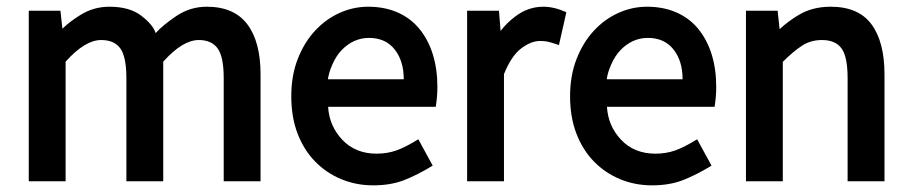

<svg xmlns="http://www.w3.org/2000/svg" viewBox="-20 -533 2753 580"><path d="M168.5 -446.3Q191.9 -468.8 222.2 -487.3Q262.2 -512.7 310.5 -512.7Q371.6 -512.7 407 -485.4Q442.4 -458 450.2 -433.1Q472.7 -458 513.9 -485.4Q555.2 -512.7 604.5 -512.7Q687 -512.7 727.1 -459.7Q767.1 -406.7 767.1 -308.1V14.6H655.8V-296.9Q655.8 -361.3 637.5 -386.7Q619.1 -412.1 580.6 -412.1Q531.7 -412.1 473.1 -346.7V14.6H361.8V-296.9Q361.8 -361.3 343.5 -386.7Q325.2 -412.1 285.6 -412.1Q236.8 -412.1 178.2 -346.7V14.6H66.9V-500.5H162.6Z M859.9 -242.2Q859.9 -304.7 879.4 -354.7Q898.9 -404.8 931.4 -439.9Q963.9 -475.1 1005.6 -493.9Q1047.4 -512.7 1092.3 -512.7Q1141.6 -512.7 1181.2 -495.4Q1220.7 -478 1247.3 -445.3Q1273.9 -412.6 1287.6 -368.4Q1301.3 -324.2 1301.3 -270Q1301.3 -242.2 1296.4 -210.4H971.2Q974.6 -152.3 1014.2 -110.6Q1053.7 -68.8 1117.7 -68.8Q1149.9 -68.8 1177.5 -78.6Q1205.1 -88.4 1243.7 -112.3L1287.1 -32.7Q1241.7 -4.9 1201.2 11Q1160.6 26.9 1107.4 26.9Q1055.7 26.9 1010.5 8.1Q965.3 -10.7 931.6 -45.4Q897.9 -80.1 878.9 -129.6Q859.9 -179.2 859.9 -242.2ZM1199.7 -293.5Q1199.7 -349.1 1172.1 -383.8Q1144.5 -418.5 1094.7 -418.5Q1071.3 -418.5 1050.5 -409.2Q1029.8 -399.9 1012.7 -382.3Q995.6 -364.7 984.1 -338.4Q972.7 -312 970.7 -293.5Z M1492.2 -439.5Q1510.7 -463.9 1536.1 -482.9Q1574.7 -512.7 1621.6 -512.7Q1653.8 -512.7 1690.9 -496.1L1668.5 -397Q1642.1 -405.8 1633.3 -407.5Q1624.5 -409.2 1610.8 -409.2Q1584.5 -409.2 1554.7 -387Q1524.9 -364.7 1502.4 -309.1V14.6H1391.1V-500.5H1487.3Z M1702.1 -242.2Q1702.1 -304.7 1721.7 -354.7Q1741.2 -404.8 1773.7 -439.9Q1806.2 -475.1 1847.9 -493.9Q1889.6 -512.7 1934.6 -512.7Q1983.9 -512.7 2023.4 -495.4Q2063 -478 2089.6 -445.3Q2116.2 -412.6 2129.9 -368.4Q2143.6 -324.2 2143.6 -270Q2143.6 -242.2 2138.7 -210.4H1813.5Q1816.9 -152.3 1856.4 -110.6Q1896 -68.8 1960 -68.8Q1992.2 -68.8 2019.8 -78.6Q2047.4 -88.4 2085.9 -112.3L2129.4 -32.7Q2084 -4.9 2043.5 11Q2002.9 26.9 1949.7 26.9Q1897.9 26.9 1852.8 8.1Q1807.6 -10.7 1773.9 -45.4Q1740.2 -80.1 1721.2 -129.6Q1702.1 -179.2 1702.1 -242.2ZM2042 -293.5Q2042 -349.1 2014.4 -383.8Q1986.8 -418.5 1937 -418.5Q1913.6 -418.5 1892.8 -409.2Q1872.1 -399.9 1855 -382.3Q1837.9 -364.7 1826.4 -338.4Q1814.9 -312 1813 -293.5Z M2335 -444.8Q2360.8 -468.8 2392.6 -487.8Q2434.1 -512.7 2489.3 -512.7Q2573.2 -512.7 2612.5 -459.7Q2651.9 -406.7 2651.9 -308.1V14.6H2540.5V-296.9Q2540.5 -361.3 2522.2 -386.7Q2503.9 -412.1 2462.9 -412.1Q2429.2 -412.1 2402.8 -395Q2376.5 -377.9 2344.7 -346.2V14.6H2233.4V-500.5H2329.1L2335 -445.3Z"/></svg>

Font: Pyidaungsu
Style: Bold
Weight: 700
Designer: Sun Tun
Foundry: MCF
Version: Version 2.005 July 4, 2018; ttfautohint (v1.8.1)